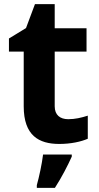

<svg xmlns="http://www.w3.org/2000/svg" viewBox="-20 -682 474 923"><path d="M308 -109C269 -109 243 -129 243 -171V-434H396V-546H243V-662H148L105 -547L23 -497V-434H94V-171C94 -30 167 10 265 10C321 10 370 -1 402 -15V-126C371 -116 341 -109 308 -109ZM325 71V61H187C182 104 168 169 157 208V221H244C278 168 305 115 325 71Z"/></svg>

Font: Noto Sans Bassa Vah
Style: Bold
Weight: 700
Designer: Monotype Design Team
Foundry: Monotype Imaging Inc.
Version: Version 2.002